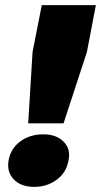

<svg xmlns="http://www.w3.org/2000/svg" viewBox="-20 -720 394 749"><path d="M90 -239 107 -517 143 -700H354L319 -517L228 -239ZM113 9Q61 9 33 -21Q5 -51 14 -97Q23 -142 60 -169Q97 -196 149 -196Q200 -196 228.5 -167Q257 -138 247 -93Q239 -47 201.5 -19Q164 9 113 9Z"/></svg>

Font: REM ExtraBold
Style: Italic
Weight: 800
Italic angle: -11°
Designer: Octavio Pardo
Foundry: Ashler Design
Version: Version 1.005;gftools[0.9.28]